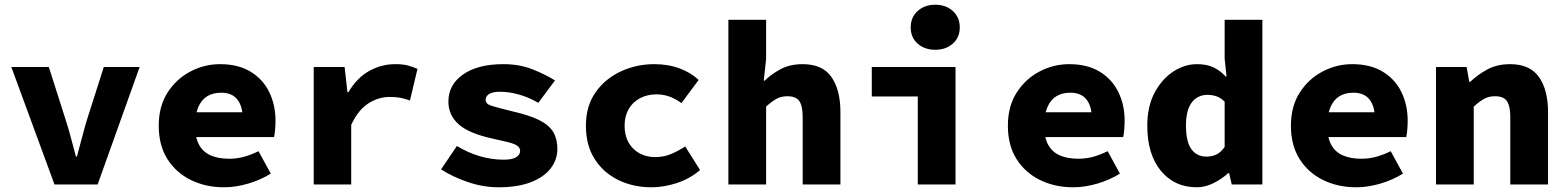

<svg xmlns="http://www.w3.org/2000/svg" viewBox="-20 -782 6640 814"><path d="M211 0 28 -498H187L259 -272Q271 -235 281 -196.5Q291 -158 302 -118H306Q317 -158 327 -196.5Q337 -235 348 -272L420 -498H572L394 0Z M930 12Q852 12 789 -19Q726 -50 689.5 -108Q653 -166 653 -249Q653 -331 690 -389Q727 -447 786.5 -478.5Q846 -510 913 -510Q990 -510 1042.5 -478Q1095 -446 1121.5 -391.5Q1148 -337 1148 -270Q1148 -249 1146 -229.5Q1144 -210 1142 -201H772V-306H1032L1009 -277Q1009 -332 986 -360.5Q963 -389 918 -389Q883 -389 858.5 -374Q834 -359 820.5 -327.5Q807 -296 807 -249Q807 -200 823.5 -169Q840 -138 872.5 -123.5Q905 -109 952 -109Q984 -109 1013.5 -117Q1043 -125 1076 -141L1128 -46Q1085 -19 1032 -3.5Q979 12 930 12Z M1310 0V-498H1441L1453 -391H1457Q1493 -452 1545 -481Q1597 -510 1655 -510Q1689 -510 1709 -504.5Q1729 -499 1750 -490L1718 -356Q1696 -364 1677 -367.5Q1658 -371 1631 -371Q1586 -371 1543 -344.5Q1500 -318 1469 -253V0Z M2093 12Q2028 12 1962.5 -10.5Q1897 -33 1850 -64L1917 -163Q1963 -135 2013.5 -120Q2064 -105 2115 -105Q2152 -105 2168.5 -115.5Q2185 -126 2185 -142Q2185 -151 2179.5 -158Q2174 -165 2161.5 -170.5Q2149 -176 2126.5 -181Q2104 -186 2070 -194Q1968 -216 1924.5 -255Q1881 -294 1881 -351Q1881 -423 1943.5 -466.5Q2006 -510 2114 -510Q2183 -510 2238 -488Q2293 -466 2333 -441L2262 -346Q2223 -369 2181 -381Q2139 -393 2099 -393Q2080 -393 2066.5 -389Q2053 -385 2046 -377Q2039 -369 2039 -359Q2039 -341 2063.5 -333.5Q2088 -326 2148 -311Q2224 -294 2266.5 -272.5Q2309 -251 2326 -221.5Q2343 -192 2343 -151Q2343 -105 2314.5 -68Q2286 -31 2230.5 -9.5Q2175 12 2093 12Z M2743 12Q2664 12 2601 -19Q2538 -50 2501 -108Q2464 -166 2464 -249Q2464 -332 2504.5 -390Q2545 -448 2611.5 -479Q2678 -510 2754 -510Q2814 -510 2862.5 -491.5Q2911 -473 2942 -443L2869 -345Q2841 -365 2815.5 -373.5Q2790 -382 2764 -382Q2724 -382 2693 -365.5Q2662 -349 2645 -319Q2628 -289 2628 -249Q2628 -208 2644.5 -178.5Q2661 -149 2690.5 -132.5Q2720 -116 2758 -116Q2796 -116 2827.5 -130Q2859 -144 2885 -161L2948 -61Q2903 -23 2848 -5.5Q2793 12 2743 12Z M3068 0V-698H3228V-532L3218 -440H3222Q3248 -466 3288 -488Q3328 -510 3383 -510Q3467 -510 3505 -455.5Q3543 -401 3543 -307V0H3383V-287Q3383 -332 3369 -353Q3355 -374 3318 -374Q3291 -374 3271 -362.5Q3251 -351 3228 -330V0Z M3871 0V-373H3676V-498H4031V0ZM3945 -571Q3900 -571 3870.5 -597Q3841 -623 3841 -666Q3841 -709 3870.5 -735.5Q3900 -762 3945 -762Q3990 -762 4019.5 -735.5Q4049 -709 4049 -666Q4049 -623 4019.5 -597Q3990 -571 3945 -571Z M4530 12Q4452 12 4389 -19Q4326 -50 4289.5 -108Q4253 -166 4253 -249Q4253 -331 4290 -389Q4327 -447 4386.5 -478.5Q4446 -510 4513 -510Q4590 -510 4642.5 -478Q4695 -446 4721.5 -391.5Q4748 -337 4748 -270Q4748 -249 4746 -229.5Q4744 -210 4742 -201H4372V-306H4632L4609 -277Q4609 -332 4586 -360.5Q4563 -389 4518 -389Q4483 -389 4458.5 -374Q4434 -359 4420.5 -327.5Q4407 -296 4407 -249Q4407 -200 4423.5 -169Q4440 -138 4472.5 -123.5Q4505 -109 4552 -109Q4584 -109 4613.5 -117Q4643 -125 4676 -141L4728 -46Q4685 -19 4632 -3.5Q4579 12 4530 12Z M5054 12Q4959 12 4901.5 -58Q4844 -128 4844 -249Q4844 -331 4875 -389Q4906 -447 4954 -478.5Q5002 -510 5055 -510Q5096 -510 5124.5 -496.5Q5153 -483 5176 -458H5180L5172 -533V-698H5332V0H5202L5191 -48H5187Q5160 -23 5124.5 -5.5Q5089 12 5054 12ZM5095 -118Q5118 -118 5137 -127Q5156 -136 5172 -159V-351Q5155 -368 5136.5 -374Q5118 -380 5098 -380Q5074 -380 5053 -367Q5032 -354 5020 -325Q5008 -296 5008 -251Q5008 -181 5031 -149.5Q5054 -118 5095 -118Z M5730 12Q5652 12 5589 -19Q5526 -50 5489.5 -108Q5453 -166 5453 -249Q5453 -331 5490 -389Q5527 -447 5586.5 -478.5Q5646 -510 5713 -510Q5790 -510 5842.5 -478Q5895 -446 5921.5 -391.5Q5948 -337 5948 -270Q5948 -249 5946 -229.5Q5944 -210 5942 -201H5572V-306H5832L5809 -277Q5809 -332 5786 -360.5Q5763 -389 5718 -389Q5683 -389 5658.5 -374Q5634 -359 5620.5 -327.5Q5607 -296 5607 -249Q5607 -200 5623.5 -169Q5640 -138 5672.5 -123.5Q5705 -109 5752 -109Q5784 -109 5813.5 -117Q5843 -125 5876 -141L5928 -46Q5885 -19 5832 -3.5Q5779 12 5730 12Z M6068 0V-498H6198L6209 -435H6213Q6244 -465 6285.5 -487.5Q6327 -510 6383 -510Q6466 -510 6504.5 -455.5Q6543 -401 6543 -307V0H6383V-287Q6383 -332 6369 -353Q6355 -374 6318 -374Q6291 -374 6271 -362.5Q6251 -351 6228 -330V0Z"/></svg>

Font: Source Code Pro ExtraBold
Style: Regular
Weight: 800
Monospace: yes
Designer: Paul D. Hunt, Teo Tuominen
Foundry: Adobe Systems Incorporated
Version: Version 1.018;hotconv 1.0.116;makeotfexe 2.5.65601